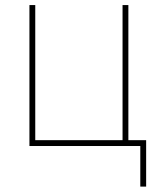

<svg xmlns="http://www.w3.org/2000/svg" viewBox="-20 -562 587 739"><path d="M93.3 0V-542.5H115.7V-22.5H451.7V-542.5H474.1V0ZM520 156.2V0H467.3V-22.5H542.5V156.2Z"/></svg>

Font: Inter 16pt Thin
Style: Regular
Weight: 250
Version: Version 4.001;git-66647c0bb